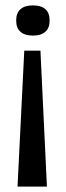

<svg xmlns="http://www.w3.org/2000/svg" viewBox="-20 -559 244 712"><path d="M70 -371H130L154 133H45ZM102 -539Q164 -539 164 -483Q164 -455 148 -441Q132 -427 102 -427Q72 -427 56 -441Q40 -455 40 -483Q40 -511 56 -525Q72 -539 102 -539Z"/></svg>

Font: Bricolage Grotesque 96pt ExtraBold 96pt
Style: Regular
Weight: 400
Version: Version 1.001;gftools[0.9.33.dev8+g029e19f]